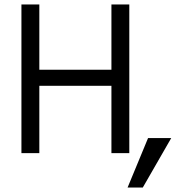

<svg xmlns="http://www.w3.org/2000/svg" viewBox="-20 -694 799 870"><path d="M484.9 -673.8V-377.9H158.2V-673.8H77.1V0H158.2V-305.2H484.9V0H565.9V-673.8ZM558.1 155.8H627L755.9 -68.4H650.9Z"/></svg>

Font: FAU Chimera
Style: Regular
Weight: 400
Version: Version 1.002;hotconv 1.0.117;makeotfexe 2.5.65602